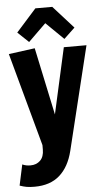

<svg xmlns="http://www.w3.org/2000/svg" viewBox="-62 -824 554 1030"><g transform="rotate(-5 214.5 -308.5)"><path d="M2 155 26 43Q37 48 47.5 50Q58 52 70 52Q102 52 122.5 32Q143 12 143 -27V-51L6 -553L147 -572L224 -209L303 -564H425L289 -7Q268 78 217 123Q166 168 82 168Q56 168 39 165Q22 162 2 155ZM120 -608 61 -664 169 -785H260L369 -664L310 -608L215 -701Z"/></g></svg>

Font: Freeman
Style: Regular
Weight: 400
Designer: Vernon Adams, Aoife Mooney, Rodrigo Fuenzalida
Foundry: Rodrigo Fuenzalida
Version: Version 1.000; ttfautohint (v1.8.4.7-5d5b)